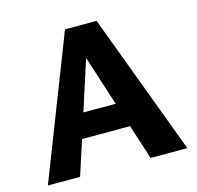

<svg xmlns="http://www.w3.org/2000/svg" viewBox="-98 -761 887 863"><g transform="rotate(-15 345.5 -329.0)"><path d="M499 0 314 -576H357L171 0H21L277 -658H424L670 0ZM137 -162 179 -276H473L532 -162Z"/></g></svg>

Font: Ysabeau ExtraBold
Style: Regular
Weight: 800
Designer: Christian Thalmann (Catharsis Fonts)
Version: Version 2.002